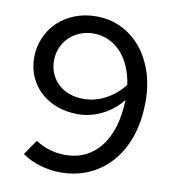

<svg xmlns="http://www.w3.org/2000/svg" viewBox="-81 -781 786 862"><g transform="rotate(10 312.0 -350.0)"><path d="M290 -709Q351 -709 402.5 -684.5Q454 -660 492 -615.5Q530 -571 551.5 -508.5Q573 -446 573 -371Q573 -283 549.5 -213Q526 -143 483 -93.5Q440 -44 381 -17.5Q322 9 251 9Q204 9 157 -5Q110 -19 76 -44Q87 -61 99 -78Q111 -95 123 -112Q185 -72 259 -72Q310 -72 350.5 -92Q391 -112 420 -149.5Q449 -187 465 -240.5Q481 -294 483 -362Q445 -314 391.5 -288Q338 -262 283 -262Q231 -262 187.5 -278Q144 -294 112.5 -323Q81 -352 63.5 -392Q46 -432 46 -479Q46 -527 64 -569Q82 -611 114 -642Q146 -673 191 -691Q236 -709 290 -709ZM296 -334Q348 -334 396 -359.5Q444 -385 479 -430Q473 -474 457 -511Q441 -548 417 -574.5Q393 -601 361 -616Q329 -631 292 -631Q258 -631 229.5 -619.5Q201 -608 180 -587.5Q159 -567 147.5 -539.5Q136 -512 136 -481Q136 -448 148 -421Q160 -394 181 -374.5Q202 -355 231.5 -344.5Q261 -334 296 -334Z"/></g></svg>

Font: Rosa Sans
Style: Regular
Weight: 400
Designer: Pentagram / MCKL
Foundry: Pentagram / MCKL
Version: Version 1.005;September 16, 2019;FontCreator 11.5.0.2425 64-